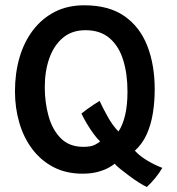

<svg xmlns="http://www.w3.org/2000/svg" viewBox="-20 -670 686 744"><path d="M549 54.5Q537.5 49.5 519.2 38Q501 26.5 481.5 12Q462 -2.5 446.2 -15.2Q430.5 -28 424.5 -35.5Q417.5 -29.5 401 -20.2Q384.5 -11 359.2 -4Q334 3 299.5 3Q236.5 3 187.8 -22.2Q139 -47.5 105.5 -91.8Q72 -136 55 -193.8Q38 -251.5 38 -316.5Q38 -386 55.5 -446.5Q73 -507 107.5 -552.5Q142 -598 191.8 -623.8Q241.5 -649.5 306.5 -649.5Q401.5 -649.5 461.8 -607.8Q522 -566 550.8 -492.2Q579.5 -418.5 579.5 -323.5Q579.5 -275 572.2 -230.5Q565 -186 548.2 -149Q531.5 -112 502.5 -86Q522.5 -64.5 551.8 -47.2Q581 -30 609 -19.5Q598.5 -1 581.8 19.5Q565 40 549 54.5ZM368 -122Q356.5 -132.5 342.8 -151.2Q329 -170 316.2 -191.5Q303.5 -213 295.5 -230Q302.5 -236 315.2 -245.2Q328 -254.5 342 -263.8Q356 -273 366 -279Q377.5 -253.5 396.8 -218.8Q416 -184 439 -160.5Q455 -183.5 464.5 -222.2Q474 -261 474 -315.5Q474 -384 457.2 -437.8Q440.5 -491.5 404.5 -522.2Q368.5 -553 311 -553Q259 -553 224 -523.8Q189 -494.5 171.2 -444.5Q153.5 -394.5 153.5 -332Q153.5 -273 168.2 -220Q183 -167 215.8 -134Q248.5 -101 303.5 -101Q332.5 -101 347.8 -109Q363 -117 368 -122Z"/></svg>

Font: Grandstander Thin Medium
Style: Regular
Weight: 500
Version: Version 1.200